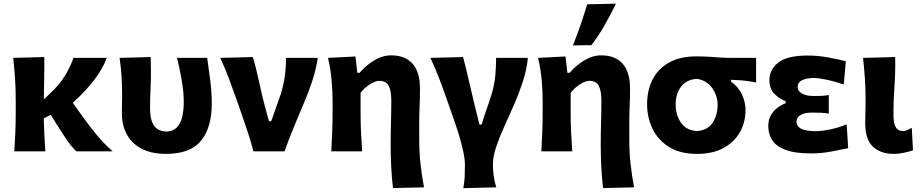

<svg xmlns="http://www.w3.org/2000/svg" viewBox="-20 -808 4910 1025"><path d="M56.5 0Q60 -53.5 62 -103.8Q64 -154 64 -216V-266Q64 -337.5 60.2 -390.8Q56.5 -444 50.5 -499L216.5 -503.5Q217 -439 215.8 -381.5Q214.5 -324 214 -277L250.5 -312.5Q296 -353.5 326.8 -404Q357.5 -454.5 372 -499H549.5Q531 -444.5 484.5 -383.2Q438 -322 368.5 -259L431 -172Q460.5 -131.5 496.8 -87.2Q533 -43 581.5 0H388Q364 -22 342.2 -53.2Q320.5 -84.5 301 -115.5L250.5 -195L213.5 -175.5Q214.5 -130.5 216.8 -88Q219 -45.5 222 0Z M866.5 13.5Q754.5 13.5 692.5 -44.5Q630.5 -102.5 630.5 -207Q630.5 -231.5 631.2 -251.5Q632 -271.5 632 -291Q632 -354.5 628.8 -402Q625.5 -449.5 618.5 -499L784.5 -503.5Q787.5 -420 784.2 -349.8Q781 -279.5 781 -231Q781 -170 801 -139Q821 -108 868 -105.5Q904.5 -107 924.8 -128.5Q945 -150 953 -185.2Q961 -220.5 961 -263.5Q961 -318 949.5 -383Q938 -448 925 -499H1086Q1094 -446 1102.2 -381Q1110.5 -316 1110.5 -253.5Q1110.5 -128 1053.8 -57.2Q997 13.5 866.5 13.5Z M1333 0Q1321 -47 1305.2 -95Q1289.5 -143 1273.5 -189L1242.5 -277.5Q1223 -332.5 1202.2 -388.2Q1181.5 -444 1156 -499L1329.5 -503.5Q1347 -447.5 1362.2 -375Q1377.5 -302.5 1395 -237L1416 -161H1428L1478.5 -304Q1494 -354.5 1500.5 -402.2Q1507 -450 1507 -499H1676.5Q1666.5 -434.5 1645.8 -372Q1625 -309.5 1604 -261.5Q1576 -196 1548.8 -129.8Q1521.5 -63.5 1499 0Z M2078 196Q2071.5 143 2068.5 82.5Q2065.5 22 2065.5 -36.5Q2065.5 -95.5 2067.2 -154Q2069 -212.5 2069 -271.5Q2069 -324.5 2054.8 -350.5Q2040.5 -376.5 2004 -376.5Q1983.5 -376.5 1953.8 -357.2Q1924 -338 1905 -312V-208Q1905 -152 1907.2 -102.8Q1909.5 -53.5 1913.5 0H1748.5Q1751.5 -53.5 1753.5 -103.8Q1755.5 -154 1755.5 -216V-266Q1755.5 -323 1750.2 -381.2Q1745 -439.5 1731 -499L1877.5 -506.5L1887.5 -419.5H1900Q1930.5 -456.5 1976 -484.5Q2021.5 -512.5 2067.5 -512.5Q2143 -512.5 2182.5 -468Q2222 -423.5 2222 -335.5Q2222 -286 2220 -240.2Q2218 -194.5 2218 -157V-67.5Q2218 4.5 2224.8 66.2Q2231.5 128 2243.5 192Z M2453.5 196.5Q2459.5 165 2460.8 134Q2462 103 2462 70.5Q2462 44.5 2455 9.8Q2448 -25 2437.5 -62Q2427 -99 2415.8 -132.2Q2404.5 -165.5 2396.5 -189L2365.5 -277Q2346.5 -332 2325 -388Q2303.5 -444 2278 -499L2452 -503.5Q2467.5 -447 2482.5 -380Q2497.5 -313 2512.5 -252.5L2539.5 -143H2551.5Q2563 -184 2577 -223Q2591 -262 2603 -300Q2619 -352.5 2623.8 -401.2Q2628.5 -450 2628.5 -499H2798Q2792 -435.5 2771 -371.8Q2750 -308 2728.5 -258.5Q2702 -198.5 2675 -139.2Q2648 -80 2629.8 -26.8Q2611.5 26.5 2611.5 69.5Q2611.5 101.5 2615.5 131.2Q2619.5 161 2629.5 192Z M3199.5 196Q3193 143 3190 82.5Q3187 22 3187 -36.5Q3187 -95.5 3188.8 -154Q3190.5 -212.5 3190.5 -271.5Q3190.5 -324.5 3176.2 -350.5Q3162 -376.5 3125.5 -376.5Q3105 -376.5 3075.2 -357.2Q3045.5 -338 3026.5 -312V-208Q3026.5 -152 3028.8 -102.8Q3031 -53.5 3035 0H2870Q2873 -53.5 2875 -103.8Q2877 -154 2877 -216V-266Q2877 -323 2871.8 -381.2Q2866.5 -439.5 2852.5 -499L2999 -506.5L3009 -419.5H3021.5Q3052 -456.5 3097.5 -484.5Q3143 -512.5 3189 -512.5Q3264.5 -512.5 3304 -468Q3343.5 -423.5 3343.5 -335.5Q3343.5 -286 3341.5 -240.2Q3339.5 -194.5 3339.5 -157V-67.5Q3339.5 4.5 3346.2 66.2Q3353 128 3365 192ZM3038.5 -565.5Q3060.5 -620.5 3079.5 -675.2Q3098.5 -730 3114.5 -785L3268.5 -788.5Q3241 -731.5 3208.2 -674.2Q3175.5 -617 3137.5 -567Z M3701 13.5Q3610.5 13.5 3551.5 -23.5Q3492.5 -60.5 3463.5 -120.8Q3434.5 -181 3434.5 -251Q3434.5 -325.5 3463.8 -383.2Q3493 -441 3551.5 -474Q3610 -507 3697.5 -507Q3736.5 -507 3766 -505Q3795.5 -503 3824.2 -501Q3853 -499 3890 -499H4016.5V-367.5Q3984 -374.5 3950.5 -377.8Q3917 -381 3883 -382V-372Q3923 -343.5 3941.5 -302.5Q3960 -261.5 3960 -221.5Q3960 -155.5 3930 -102.2Q3900 -49 3842.2 -17.8Q3784.5 13.5 3701 13.5ZM3700.5 -108.5Q3756 -111.5 3783.5 -151.8Q3811 -192 3811 -249Q3811 -296.5 3782.2 -337.8Q3753.5 -379 3700.5 -387Q3644.5 -383.5 3615.8 -345.2Q3587 -307 3587 -249.5Q3587 -193 3616 -152.2Q3645 -111.5 3700.5 -108.5Z M4311 11Q4221.5 11 4171.8 -8.5Q4122 -28 4101.8 -61Q4081.5 -94 4081.5 -134Q4081.5 -169.5 4096.2 -194.2Q4111 -219 4132.5 -234.2Q4154 -249.5 4174 -256.5V-268Q4142.5 -279.5 4115 -306Q4087.5 -332.5 4087.5 -380.5Q4087.5 -436.5 4134.8 -474Q4182 -511.5 4292.5 -511.5Q4347.5 -511.5 4402.8 -501.2Q4458 -491 4495.5 -481L4484.5 -357Q4430.5 -375 4387.8 -383.5Q4345 -392 4325 -392Q4238 -389 4238 -344.5Q4238 -322 4260.8 -308.8Q4283.5 -295.5 4324.5 -295.5Q4347 -295.5 4366.8 -296.2Q4386.5 -297 4404.5 -301V-201.5Q4384.5 -205 4363 -206Q4341.5 -207 4315 -207Q4277 -207 4254.5 -194.2Q4232 -181.5 4232 -157.5Q4232 -134.5 4254.8 -121.8Q4277.5 -109 4331.5 -107.5Q4364 -107.5 4410.2 -116.8Q4456.5 -126 4500 -144.5L4508 -17Q4470 -9 4417.8 1Q4365.5 11 4311 11Z M4752 13.5Q4681 13.5 4640 -25Q4599 -63.5 4599 -151.5Q4599 -187.5 4600 -212.5Q4601 -237.5 4601 -266Q4601 -337.5 4597.2 -390.8Q4593.5 -444 4587.5 -499L4759 -503.5Q4760.5 -418.5 4755.2 -347.2Q4750 -276 4750 -226.5V-188Q4750 -151 4761.8 -129.8Q4773.5 -108.5 4801.5 -108.5Q4811 -108.5 4822.5 -113.2Q4834 -118 4847.5 -125.5L4854 -5.5Q4836.5 0.5 4808 7Q4779.5 13.5 4752 13.5Z"/></svg>

Font: Commissioner Flair
Style: Bold
Weight: 700
Designer: Kostas Bartsokas
Foundry: Kostas Bartsokas
Version: Version 1.000; ttfautohint (v1.8.3)